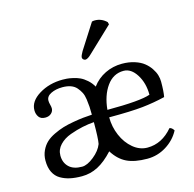

<svg xmlns="http://www.w3.org/2000/svg" viewBox="-100 -764 887 876"><g transform="rotate(-15 343.5 -326.0)"><path d="M110.8 -106.9Q110.8 -73.2 132.1 -52.7Q153.3 -32.2 193.8 -32.2Q218.3 -32.2 250 -57.6Q281.7 -83 293 -112.8Q297.9 -136.7 297.9 -214.8Q271.5 -212.9 243.4 -207Q215.3 -201.2 183.3 -189.7Q151.4 -178.2 131.1 -156.7Q110.8 -135.3 110.8 -106.9ZM372.1 -252.9Q528.3 -252.9 575.2 -270Q575.2 -325.2 549.8 -365.5Q524.4 -405.8 488.8 -405.8Q439.9 -405.8 409.2 -362.8Q378.4 -319.8 372.1 -252.9ZM39.1 -102.1Q39.1 -127.4 49.1 -148.9Q59.1 -170.4 74.5 -184.8Q89.8 -199.2 113.3 -210.4Q136.7 -221.7 158.4 -228.3Q180.2 -234.9 208 -239.7Q235.8 -244.6 255.1 -246.6Q274.4 -248.5 297.9 -250Q297.9 -272.5 296.9 -287.8Q295.9 -303.2 293.2 -323Q290.5 -342.8 283.9 -356Q277.3 -369.1 266.8 -381.3Q256.3 -393.6 239.5 -399.7Q222.7 -405.8 200.2 -405.8Q168.5 -405.8 145.8 -394.5Q123 -383.3 123 -362.8Q123 -354 126 -343.3Q128.9 -332.5 128.9 -325.2Q128.9 -312 118.2 -302Q107.4 -292 89.8 -292Q68.8 -292 59.3 -305.4Q49.8 -318.8 49.8 -336.9Q49.8 -379.4 98.4 -409.2Q147 -439 210 -439Q220.2 -439 230.2 -438.2Q240.2 -437.5 258.1 -433.6Q275.9 -429.7 290.8 -422.9Q305.7 -416 321.5 -402.1Q337.4 -388.2 348.1 -369.1Q373 -402.8 410.2 -420.9Q447.3 -439 490.2 -439Q522.9 -439 549.6 -430.4Q576.2 -421.9 593 -408.4Q609.9 -395 621.3 -377.9Q632.8 -360.8 637.5 -344.7Q642.1 -328.6 642.1 -314Q642.1 -267.1 637.2 -242.2Q584.5 -229.5 529.8 -223.6Q475.1 -217.8 371.1 -217.8Q371.1 -172.9 388.7 -131.8Q406.2 -90.8 437.3 -64.9Q468.3 -39.1 504.9 -39.1Q573.2 -39.1 624 -99.1Q635.3 -97.7 644 -83Q622.1 -41.5 580.8 -15.9Q539.6 9.8 491.2 9.8Q431.2 9.8 394.3 -8.1Q357.4 -25.9 331.1 -67.9Q293.9 -27.3 258.1 -8.8Q222.2 9.8 182.1 9.8Q150.9 9.8 126.7 4.6Q102.5 -0.5 82 -12.5Q61.5 -24.4 50.3 -46.9Q39.1 -69.3 39.1 -102.1ZM332 -541 408.2 -660.2Q414.1 -662.1 421.9 -662.1Q453.1 -662.1 477.1 -639.2L480 -627.9L365.2 -519Q346.2 -500 335 -500Q329.6 -500 325.2 -504.2Q320.8 -508.3 320.8 -513.2Q320.8 -522 332 -541Z"/></g></svg>

Font: Common Serif
Style: Regular
Weight: 400
Designer: Philipp H. Poll, Khaled Hosny
Foundry: Stefan Peev, Context Ltd.
Version: Version 1.026